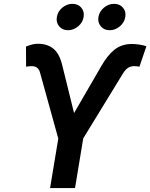

<svg xmlns="http://www.w3.org/2000/svg" viewBox="-20 -961 768 981"><path d="M235.8 0 277.8 -252.9 184.6 -589.8Q180.2 -606.4 169.7 -614.7Q159.2 -623 142.1 -623Q135.3 -623 125.7 -622.1Q116.2 -621.1 113.3 -620.1L112.8 -723.1Q129.9 -730 144.5 -733.9Q159.2 -737.8 179.2 -737.3Q224.1 -736.3 254.6 -710.7Q285.2 -685.1 299.8 -620.6L358.4 -383.3L496.6 -621.6Q528.8 -678.7 565.4 -707.5Q602.1 -736.3 653.8 -736.3Q672.4 -736.3 692.6 -733.2Q712.9 -730 728 -724.6L692.4 -620.1Q689.9 -621.1 680.9 -622.1Q671.9 -623 665 -623Q647.5 -623 634.3 -614.3Q621.1 -605.5 610.8 -589.8L405.3 -253.9L363.3 0ZM540.5 -806.6Q511.7 -806.6 495.1 -826.4Q478.5 -846.2 482.9 -874Q487.8 -902.3 511 -921.9Q534.2 -941.4 563 -941.4Q591.3 -941.4 608.2 -921.9Q625 -902.3 620.1 -874Q615.7 -846.2 592.3 -826.4Q568.8 -806.6 540.5 -806.6ZM327.6 -806.6Q299.3 -806.6 282.5 -826.4Q265.6 -846.2 270.5 -874Q274.9 -902.3 298.3 -921.9Q321.8 -941.4 350.1 -941.4Q378.4 -941.4 395.3 -921.9Q412.1 -902.3 407.2 -874Q402.8 -846.2 379.4 -826.4Q356 -806.6 327.6 -806.6Z"/></svg>

Font: Inter 17pt SemiBold
Style: Italic
Weight: 600
Italic angle: -9.3988°
Version: Version 4.001;git-66647c0bb